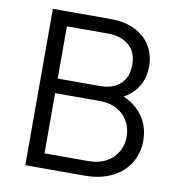

<svg xmlns="http://www.w3.org/2000/svg" viewBox="-78 -760 781 832"><g transform="rotate(10 312.5 -344.0)"><path d="M135 0V-65H353Q421 -65 460 -103Q499 -141 499 -198Q499 -235 482 -265Q465 -295 433.5 -312.5Q402 -330 359 -330H135V-394H348Q404 -394 436.5 -424Q469 -454 469 -509Q469 -564 434 -594Q399 -624 340 -624H135V-688H342Q406 -688 451 -665Q496 -642 519 -603Q542 -564 542 -515Q542 -457 512 -415.5Q482 -374 424 -352L431 -376Q498 -355 535.5 -307Q573 -259 573 -193Q573 -138 546.5 -94.5Q520 -51 469.5 -25.5Q419 0 348 0ZM88 0V-688H161V0Z"/></g></svg>

Font: Outfit-Light
Style: Regular
Weight: 300
Designer: Rodrigo Fuenzalida
Foundry: fragTYPE
Version: Version 1.000